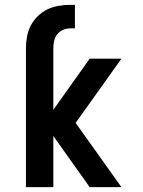

<svg xmlns="http://www.w3.org/2000/svg" viewBox="-20 -772 590 792"><path d="M350 0 200 -211V0H87V-573Q87 -597 91.5 -621.5Q96 -646 107.5 -667.5Q119 -689 136.5 -706Q154 -723 176 -733.5Q198 -744 222 -748Q246 -752 271 -752H289V-655H271Q255 -655 240.5 -649Q226 -643 216.5 -631Q207 -619 203.5 -603.5Q200 -588 200 -573V-319L350 -530H481L292 -265L481 0Z"/></svg>

Font: Lode Term
Style: Bold
Weight: 700
Monospace: yes
Designer: Belleve Invis
Foundry: Belleve Invis
Version: Version 29.2.0